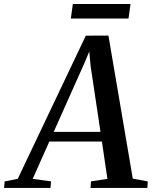

<svg xmlns="http://www.w3.org/2000/svg" viewBox="-89 -922 748 942"><path d="M-69 0 -66 -32 -2 -44.5 332 -747 443 -747.5 562.5 -45.5 636 -32 634 0H355L357.5 -32L438 -44.5L411 -227.5H153L71.5 -44.5L161.5 -32L158.5 0ZM174.5 -275H404L355.5 -598.5L349 -669L323 -607.5ZM268.5 -902.5H551.5L541.5 -831H258.5Z"/></svg>

Font: Merriweather 72pt Medium
Style: Italic
Weight: 500
Italic angle: -7.8°
Version: Version 2.101